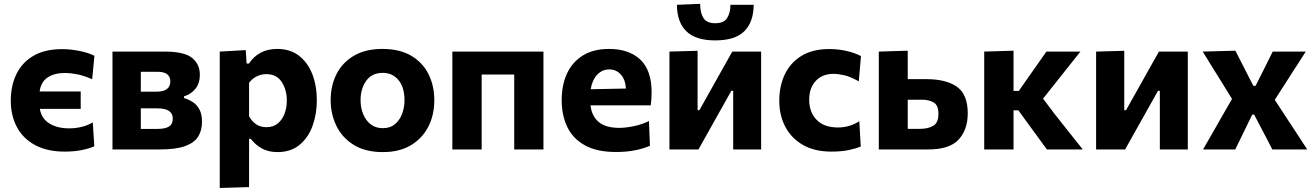

<svg xmlns="http://www.w3.org/2000/svg" viewBox="-20 -762 6702 979"><path d="M309 11Q221 11 159.8 -21.8Q98.5 -54.5 66.8 -113Q35 -171.5 35 -248.5Q35 -326 64.2 -385.2Q93.5 -444.5 151.5 -478Q209.5 -511.5 296 -511.5Q338 -511.5 384 -502.5Q430 -493.5 461.5 -477.5L450 -358Q405.5 -377.5 370.8 -383.8Q336 -390 312 -390Q257 -390 222.8 -367Q188.5 -344 182 -295.5H391.5V-207H183Q192 -156.5 232.5 -132Q273 -107.5 332.5 -107.5Q364.5 -107.5 395.2 -114.8Q426 -122 453 -138L461 -16Q434.5 -4.5 396.8 3.2Q359 11 309 11Z M553.5 0V-499H819.5Q920.5 -499 959.8 -466.5Q999 -434 999 -382Q999 -335.5 975.2 -307.8Q951.5 -280 918.5 -271V-262Q941.5 -255 962.5 -241.8Q983.5 -228.5 996.8 -204.2Q1010 -180 1010 -140.5Q1010 -98 991 -66.5Q972 -35 925.2 -17.5Q878.5 0 795.5 0ZM783.5 -396H698V-294.5H775.5Q814 -294.5 831.2 -308Q848.5 -321.5 848.5 -346.5Q848.5 -396 783.5 -396ZM698 -104.5H778Q822.5 -104.5 841.8 -116.8Q861 -129 861 -157Q861 -209.5 783.5 -209.5H698Z M1100.5 196.5V-499L1233 -506.5L1237.5 -438H1249.5Q1272 -473 1308.2 -492.8Q1344.5 -512.5 1393.5 -512.5Q1459.5 -512.5 1504.5 -477.8Q1549.5 -443 1572.5 -383.8Q1595.5 -324.5 1595.5 -250Q1595.5 -180.5 1573.8 -120.5Q1552 -60.5 1507.5 -23.5Q1463 13.5 1395 13.5Q1349.5 13.5 1316.2 -4.5Q1283 -22.5 1259 -54H1250V192ZM1338.5 -113.5Q1374 -113.5 1397 -133Q1420 -152.5 1431.2 -183.2Q1442.5 -214 1442.5 -249Q1442.5 -304 1416.5 -344Q1390.5 -384 1337.5 -384Q1311.5 -384 1288.2 -372.2Q1265 -360.5 1250 -339.5V-169.5Q1263.5 -144 1285.5 -128.8Q1307.5 -113.5 1338.5 -113.5Z M1932.5 13.5Q1842 13.5 1782.8 -23.8Q1723.5 -61 1694.8 -121.2Q1666 -181.5 1666 -251Q1666 -325.5 1696.2 -384.8Q1726.5 -444 1785.2 -478.2Q1844 -512.5 1929.5 -512.5Q2018 -512.5 2076.8 -477.8Q2135.5 -443 2165 -383.8Q2194.5 -324.5 2194.5 -251Q2194.5 -175.5 2163.8 -115.8Q2133 -56 2074.8 -21.2Q2016.5 13.5 1932.5 13.5ZM1932 -108.5Q1969.5 -108.5 1993.8 -128.8Q2018 -149 2030.2 -181.5Q2042.5 -214 2042.5 -251Q2042.5 -316.5 2012 -353.5Q1981.5 -390.5 1931.5 -390.5Q1876.5 -390.5 1847.5 -350.2Q1818.5 -310 1818.5 -251Q1818.5 -214 1831.2 -181.5Q1844 -149 1869.2 -128.8Q1894.5 -108.5 1932 -108.5Z M2286.5 0V-499H2751V0H2602V-382H2436V0Z M3120.5 13Q3024 13 2962.8 -20.8Q2901.5 -54.5 2872.8 -114.2Q2844 -174 2844 -251Q2844 -328 2871 -386.8Q2898 -445.5 2951.8 -479Q3005.5 -512.5 3085.5 -512.5Q3187.5 -512.5 3245 -458Q3302.5 -403.5 3302.5 -291.5Q3302.5 -254 3298 -225H2991Q2997 -170 3032.8 -140Q3068.5 -110 3138.5 -110Q3168 -110 3210.8 -118.5Q3253.5 -127 3289 -145L3294 -19Q3265 -5.5 3221 3.8Q3177 13 3120.5 13ZM3087 -408Q3050.5 -408 3025 -381Q2999.5 -354 2992 -307L3171.5 -310.5Q3169 -356 3145.5 -382Q3122 -408 3087 -408Z M3393.5 0V-499L3537 -503V-200H3546L3619 -330Q3643 -373 3666.8 -415.2Q3690.5 -457.5 3714 -499H3861V0H3718.5V-299H3709L3637 -170.5Q3613 -128 3589 -85Q3565 -42 3541.5 0ZM3627 -556Q3526.5 -556 3479.2 -603Q3432 -650 3431.5 -737.5L3550 -742.5Q3550 -697 3566.8 -670.2Q3583.5 -643.5 3627 -643.5Q3670.5 -643.5 3687.5 -669.8Q3704.5 -696 3704.5 -737.5H3823Q3822.5 -650 3775.5 -603Q3728.5 -556 3627 -556Z M4218.5 11Q4133.5 11 4074.5 -22.8Q4015.5 -56.5 3984.5 -115Q3953.5 -173.5 3953.5 -248.5Q3953.5 -324 3982.2 -383.8Q4011 -443.5 4067.8 -477.8Q4124.5 -512 4209 -512Q4253.5 -512 4296.5 -502.2Q4339.5 -492.5 4370 -476L4359 -347Q4316 -371.5 4284.2 -378.5Q4252.5 -385.5 4230 -385.5Q4173.5 -385.5 4139.8 -349.8Q4106 -314 4106 -253Q4106 -191 4143.5 -151.5Q4181 -112 4253 -112Q4281 -112 4308.8 -119.8Q4336.5 -127.5 4361.5 -144L4369 -15Q4343 -4 4306.2 3.5Q4269.5 11 4218.5 11Z M4461 0V-499L4608.5 -503.5V-358.5H4702Q4804.5 -358.5 4859.5 -319.5Q4914.5 -280.5 4914.5 -184Q4914.5 -101 4868.2 -50.5Q4822 0 4713 0ZM4608.5 -105H4671Q4710.5 -105 4737.8 -120Q4765 -135 4765 -181.5Q4765 -226.5 4740 -240Q4715 -253.5 4684.5 -253.5H4608.5Z M4998.5 0V-499L5148 -503.5V-298.5H5175L5224.5 -369.5Q5247 -401.5 5270 -434Q5293 -466.5 5315.5 -499H5489Q5453 -453.5 5417.5 -409Q5382 -364.5 5346.5 -319.5L5298.5 -259L5356.5 -182Q5392.5 -136.5 5428.8 -90.8Q5465 -45 5501 0H5318Q5295.5 -31 5273.2 -61.5Q5251 -92 5229 -122L5172.5 -199.5H5148V0Z M5569 0V-499L5712.5 -503V-200H5721.5L5794.5 -330Q5818.5 -373 5842.2 -415.2Q5866 -457.5 5889.5 -499H6036.5V0H5894V-299H5884.5L5812.5 -170.5Q5788.5 -128 5764.5 -85Q5740.5 -42 5717 0Z M6114.5 0Q6134 -34.5 6149 -60.5Q6164 -86 6177 -109Q6190 -132 6205 -158.5L6262 -257.5L6205.5 -349Q6182 -386.5 6161.8 -419.2Q6141.5 -452 6112.5 -499L6279 -503.5Q6294.5 -473.5 6307.5 -448Q6320.5 -422 6335 -394L6371 -324H6382L6417 -393.5Q6430.5 -421.5 6443 -445.5Q6455 -469.5 6469.5 -499H6638Q6617 -466 6602 -442.5Q6586.5 -419 6573 -398Q6559.5 -377 6543 -351L6480 -253L6543 -156.5Q6567 -119.5 6590 -85Q6613 -50.5 6645.5 0H6467.5Q6453 -27.5 6441.5 -50.5Q6429.5 -73 6415 -101L6375 -177.5H6365L6329.5 -104.5Q6315.5 -75.5 6304.2 -52.5Q6293 -29.5 6278.5 0Z"/></svg>

Font: Heraclito
Style: Bold
Weight: 700
Designer: Kostas Bartsokas (font) & Cristiano Sobral (main changes)
Foundry: Kostas Bartsokas (font) & Cristiano Sobral (main changes)
Version: Version 1.00;July 8, 2020;FontCreator 13.0.0.2655 64-bit